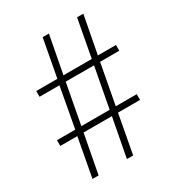

<svg xmlns="http://www.w3.org/2000/svg" viewBox="-172 -821 854 928"><g transform="rotate(-30 255.5 -357.0)"><path d="M72 0H106L147 -216H305L264 0H299L339 -216H462V-248H345L387 -472H494V-504H393L433 -714H398L359 -504H201L241 -714H206L167 -504H49V-472H160L119 -248H17V-216H112ZM153 -248 195 -472H353L311 -248Z"/></g></svg>

Font: Noto Serif Ethiopic SemiCondensed ExtraLight
Style: Regular
Weight: 200
Width: 4
Designer: Monotype Design Team
Foundry: Monotype Imaging Inc.
Version: Version 2.102